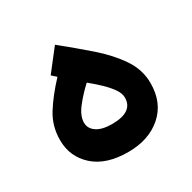

<svg xmlns="http://www.w3.org/2000/svg" viewBox="-115 -596 711 710"><g transform="rotate(-30 240.5 -241.5)"><path d="M151.9 -374 132.8 -391.1 203.1 -481.4Q263.7 -432.6 317.4 -385.7Q371.1 -338.9 404.8 -289.1Q438.5 -239.3 438.5 -182.1Q438.5 -98.1 383.3 -50Q328.1 -2 240.7 -2Q146 -2 94.5 -48.6Q43 -95.2 43 -166Q43 -225.6 73 -273.7Q103 -321.8 151.9 -374ZM329.6 -183.1Q329.6 -201.7 314.7 -222.4Q299.8 -243.2 277.8 -263.7Q255.9 -284.2 234.9 -301.3Q202.1 -271 177 -238.8Q151.9 -206.5 151.9 -177.7Q151.9 -152.8 174.6 -137.2Q197.3 -121.6 240.2 -121.6Q329.6 -121.6 329.6 -183.1Z"/></g></svg>

Font: Vazirmatn UI NL SemiBold
Style: Regular
Weight: 600
Designer: Saber Rastikerdar
Foundry: Saber Rastikerdar
Version: Version 33.003